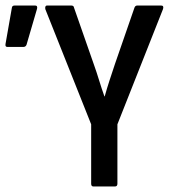

<svg xmlns="http://www.w3.org/2000/svg" viewBox="-20 -675 618 695"><path d="M318 0Q310 0 310 -10V-225L144 -642Q143 -648 144.5 -651.5Q146 -655 150 -655H238Q247 -655 248 -647L320 -441Q330 -413 339 -383.5Q348 -354 358 -326H359Q367 -355 376.5 -384Q386 -413 396 -443L467 -648Q470 -655 477 -655H563Q569 -655 570.5 -651.5Q572 -648 570 -642L405 -225V-10Q405 0 396 0ZM7 -505Q-2 -505 0 -516L23 -647Q24 -655 33 -655H107Q117 -655 114 -643L76 -513Q73 -505 64 -505Z"/></svg>

Font: Sofia Sans Condensed SemiBold
Style: Regular
Weight: 600
Designer: Botio Nikoltchev, Ani Petrova
Foundry: lettersoup
Version: Version 4.101